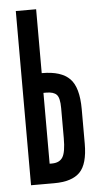

<svg xmlns="http://www.w3.org/2000/svg" viewBox="-50 -699 373 732"><g transform="rotate(-5 136.5 -333.5)"><path d="M116.7 -666.7V0H38.9V-666.7ZM127.8 -346.7H68.9V-422.2H118.9Q191.1 -422.2 223.9 -388.9Q256.7 -355.6 256.7 -272.2V-140Q256.7 -62.2 226.1 -31.1Q195.6 0 127.8 0H78.9V-75.6H125.6Q154.4 -75.6 166.7 -95Q178.9 -114.4 178.9 -167.8V-283.3Q178.9 -322.2 167.2 -334.4Q155.6 -346.7 127.8 -346.7Z"/></g></svg>

Font: Le Murmure
Style: Regular
Weight: 600
Width: 2
Designer: Jeremy Landes, Alexander Slobzheninov (Cyrillic)
Foundry: Velvetyne Type Foundry
Version: Version 1.0